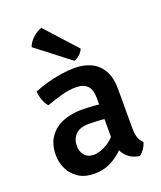

<svg xmlns="http://www.w3.org/2000/svg" viewBox="-140 -835 788 937"><g transform="rotate(-20 254.0 -366.0)"><path d="M41 -134.5Q41 -192.5 66.8 -229.5Q92.5 -266.5 136.2 -284.2Q180 -302 233.5 -302Q260.5 -302 295.5 -299.8Q330.5 -297.5 360.5 -291V-215.5Q335 -221.5 302 -223.2Q269 -225 242 -225Q199 -225 176 -202.8Q153 -180.5 153 -142.5Q153 -114 169.5 -94.5Q186 -75 216.5 -75Q251.5 -75 290.2 -99.5Q329 -124 355.5 -171L372.5 -88.5Q354.5 -67 328.2 -43.2Q302 -19.5 267.5 -3.2Q233 13 189 13Q139 13 106 -9Q73 -31 57 -65Q41 -99 41 -134.5ZM465 -51.5Q461.5 -36 449.8 -18.5Q438 -1 425 7.5Q391 2.5 369.5 -15Q348 -32.5 337.5 -57.2Q327 -82 324.5 -108V-331.5Q324.5 -375 304.2 -394.8Q284 -414.5 246 -414.5Q209.5 -414.5 170 -403.5Q130.5 -392.5 90.5 -378Q77.5 -391.5 69 -415Q60.5 -438.5 59.5 -460.5Q88.5 -473 125 -483.2Q161.5 -493.5 199.8 -499.5Q238 -505.5 271.5 -505.5Q319.5 -505.5 356.8 -488Q394 -470.5 415.5 -433.2Q437 -396 437 -337.5V-132.5Q437 -106 443 -85.5Q449 -65 465 -51.5ZM187 -745Q163.5 -737.5 141 -716.8Q118.5 -696 110.5 -672.5L284 -538.5Q299 -543 312.8 -555.5Q326.5 -568 333 -584Z"/></g></svg>

Font: Signika Light Medium
Style: Regular
Weight: 500
Version: Version 2.003;gftools[0.9.32]